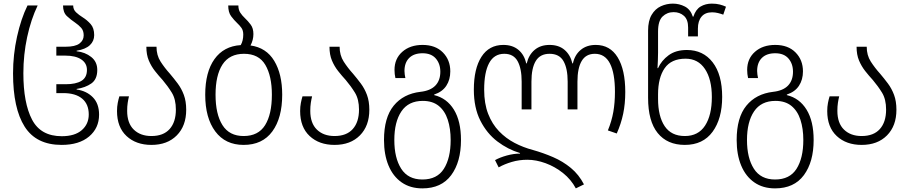

<svg xmlns="http://www.w3.org/2000/svg" viewBox="-20 -790 5022 1060"><path d="M320 10Q180 10 116 -91Q52 -192 52 -385Q52 -488 74 -587.5Q96 -687 132 -760H188Q151 -683 130 -585.5Q109 -488 109 -386Q109 -221 157 -129.5Q205 -38 321 -38Q393 -38 431.5 -71.5Q470 -105 470 -158Q470 -215 433.5 -245.5Q397 -276 329 -276H291V-325H343Q399 -325 429.5 -343.5Q460 -362 460 -404Q460 -441 428.5 -462Q397 -483 340 -483H291V-532H342Q395 -532 418.5 -549.5Q442 -567 442 -595Q442 -621 428 -636.5Q414 -652 395 -665Q371 -681 349.5 -701Q328 -721 328 -760H384Q384 -737 400 -722Q416 -707 437 -694Q461 -679 480.5 -657Q500 -635 500 -596Q500 -563 476 -540.5Q452 -518 403 -510V-507Q450 -502 483.5 -475.5Q517 -449 517 -404Q517 -352 484 -329Q451 -306 403 -299V-296Q458 -288 492.5 -253Q527 -218 527 -157Q527 -83 472 -36.5Q417 10 320 10Z M816 10Q731 10 678.5 -39Q626 -88 626 -177Q626 -201 630 -221.5Q634 -242 639 -258H692Q688 -242 685 -222.5Q682 -203 682 -178Q682 -110 718.5 -74.5Q755 -39 816 -39Q882 -39 916.5 -77.5Q951 -116 951 -185Q951 -242 928.5 -278.5Q906 -315 878 -348Q856 -372 835.5 -398Q815 -424 801.5 -456Q788 -488 788 -532H844Q844 -485 866.5 -450Q889 -415 918 -383Q940 -357 961 -329Q982 -301 995 -266Q1008 -231 1008 -184Q1008 -95 956 -42.5Q904 10 816 10Z M1363 -539Q1450 -527 1494 -454Q1538 -381 1538 -267Q1538 -139 1483.5 -64.5Q1429 10 1325 10Q1224 10 1168.5 -64.5Q1113 -139 1113 -267Q1113 -392 1164 -463.5Q1215 -535 1309 -541Q1323 -565 1323 -599Q1323 -622 1313 -636Q1303 -650 1289 -663Q1272 -679 1256 -700.5Q1240 -722 1240 -760H1296Q1296 -736 1306.5 -720Q1317 -704 1332 -690Q1349 -674 1364 -654Q1379 -634 1379 -602Q1379 -569 1363 -539ZM1325 -39Q1406 -39 1443.5 -99Q1481 -159 1481 -267Q1481 -370 1445 -431.5Q1409 -493 1327 -493Q1247 -493 1208.5 -434Q1170 -375 1170 -267Q1170 -160 1208 -99.5Q1246 -39 1325 -39Z M1827 10Q1742 10 1689.5 -39Q1637 -88 1637 -177Q1637 -201 1641 -221.5Q1645 -242 1650 -258H1703Q1699 -242 1696 -222.5Q1693 -203 1693 -178Q1693 -110 1729.5 -74.5Q1766 -39 1827 -39Q1893 -39 1927.5 -77.5Q1962 -116 1962 -185Q1962 -242 1939.5 -278.5Q1917 -315 1889 -348Q1867 -372 1846.5 -398Q1826 -424 1812.5 -456Q1799 -488 1799 -532H1855Q1855 -485 1877.5 -450Q1900 -415 1929 -383Q1951 -357 1972 -329Q1993 -301 2006 -266Q2019 -231 2019 -184Q2019 -95 1967 -42.5Q1915 10 1827 10Z M2312 250Q2245 250 2197.5 217Q2150 184 2125 124Q2100 64 2100 -17Q2100 -141 2153.5 -206.5Q2207 -272 2301 -283Q2356 -289 2383.5 -317.5Q2411 -346 2411 -394Q2411 -438 2386 -467Q2361 -496 2313 -496Q2265 -496 2239 -470Q2213 -444 2213 -398Q2213 -388 2214.5 -378.5Q2216 -369 2218 -359H2163Q2158 -381 2158 -404Q2158 -466 2201 -504Q2244 -542 2313 -542Q2384 -542 2425 -500.5Q2466 -459 2466 -396Q2466 -350 2444 -316.5Q2422 -283 2377 -268V-265Q2447 -248 2486 -184.5Q2525 -121 2525 -17Q2525 104 2471 177Q2417 250 2312 250ZM2312 201Q2393 201 2430.5 142Q2468 83 2468 -17Q2468 -80 2452 -129Q2436 -178 2402 -205.5Q2368 -233 2314 -233Q2235 -233 2196 -175Q2157 -117 2157 -17Q2157 82 2195 141.5Q2233 201 2312 201Z M3159 250Q3133 201 3088.5 165.5Q3044 130 2992 111Q2940 92 2891 92Q2846 92 2805.5 104Q2765 116 2733 134L2713 94Q2740 79 2778 68.5Q2816 58 2851 58V55Q2784 35 2726 -9Q2668 -53 2632 -124Q2596 -195 2596 -295Q2596 -411 2638 -476.5Q2680 -542 2759 -542Q2810 -542 2842.5 -514.5Q2875 -487 2885 -440H2888Q2899 -487 2931.5 -514.5Q2964 -542 3014 -542Q3065 -542 3097 -514.5Q3129 -487 3140 -440H3143Q3153 -487 3186 -514.5Q3219 -542 3269 -542Q3348 -542 3390 -473.5Q3432 -405 3432 -282Q3432 -217 3420.5 -162Q3409 -107 3385 -53L3336 -70Q3357 -121 3366 -172Q3375 -223 3375 -283Q3375 -386 3347.5 -439.5Q3320 -493 3264 -493Q3215 -493 3191.5 -453.5Q3168 -414 3168 -339V-186H3114V-339Q3114 -412 3091 -452.5Q3068 -493 3014 -493Q2962 -493 2938 -453.5Q2914 -414 2914 -339V-186H2860V-339Q2860 -412 2837.5 -452.5Q2815 -493 2764 -493Q2708 -493 2680.5 -442Q2653 -391 2653 -295Q2653 -218 2675 -161.5Q2697 -105 2735 -65.5Q2773 -26 2821 -1Q2869 24 2922 38Q2979 54 3033.5 77.5Q3088 101 3132 137.5Q3176 174 3204 228Z M3761 10Q3664 10 3611 -55.5Q3558 -121 3558 -250V-621Q3558 -675 3577.5 -708Q3597 -741 3628.5 -755.5Q3660 -770 3695 -770Q3730 -770 3761 -754Q3792 -738 3805 -698H3808Q3821 -738 3848 -754Q3875 -770 3910 -770Q3935 -770 3954 -765Q3973 -760 3988 -753L3973 -709Q3960 -714 3944 -718Q3928 -722 3911 -722Q3873 -722 3853 -698Q3833 -674 3833 -632V-589H3779V-638Q3779 -682 3756 -702.5Q3733 -723 3699 -723Q3663 -723 3638 -699Q3613 -675 3613 -616V-499Q3613 -480 3612 -456Q3611 -432 3610 -414H3613Q3632 -456 3671.5 -485Q3711 -514 3772 -514Q3862 -514 3914.5 -446Q3967 -378 3967 -255Q3967 -135 3914 -62.5Q3861 10 3761 10ZM3761 -39Q3835 -39 3872.5 -96.5Q3910 -154 3910 -254Q3910 -352 3872 -409Q3834 -466 3765 -466Q3686 -466 3649.5 -413.5Q3613 -361 3613 -269V-244Q3613 -148 3649.5 -93.5Q3686 -39 3761 -39Z M4259 250Q4192 250 4144.5 217Q4097 184 4072 124Q4047 64 4047 -17Q4047 -141 4100.5 -206.5Q4154 -272 4248 -283Q4303 -289 4330.5 -317.5Q4358 -346 4358 -394Q4358 -438 4333 -467Q4308 -496 4260 -496Q4212 -496 4186 -470Q4160 -444 4160 -398Q4160 -388 4161.5 -378.5Q4163 -369 4165 -359H4110Q4105 -381 4105 -404Q4105 -466 4148 -504Q4191 -542 4260 -542Q4331 -542 4372 -500.5Q4413 -459 4413 -396Q4413 -350 4391 -316.5Q4369 -283 4324 -268V-265Q4394 -248 4433 -184.5Q4472 -121 4472 -17Q4472 104 4418 177Q4364 250 4259 250ZM4259 201Q4340 201 4377.5 142Q4415 83 4415 -17Q4415 -80 4399 -129Q4383 -178 4349 -205.5Q4315 -233 4261 -233Q4182 -233 4143 -175Q4104 -117 4104 -17Q4104 82 4142 141.5Q4180 201 4259 201Z M4737 10Q4652 10 4599.5 -39Q4547 -88 4547 -177Q4547 -201 4551 -221.5Q4555 -242 4560 -258H4613Q4609 -242 4606 -222.5Q4603 -203 4603 -178Q4603 -110 4639.5 -74.5Q4676 -39 4737 -39Q4803 -39 4837.5 -77.5Q4872 -116 4872 -185Q4872 -242 4849.5 -278.5Q4827 -315 4799 -348Q4777 -372 4756.5 -398Q4736 -424 4722.5 -456Q4709 -488 4709 -532H4765Q4765 -485 4787.5 -450Q4810 -415 4839 -383Q4861 -357 4882 -329Q4903 -301 4916 -266Q4929 -231 4929 -184Q4929 -95 4877 -42.5Q4825 10 4737 10Z"/></svg>

Font: Noto Sans Georgian SemiCondensed Light
Style: Regular
Weight: 300
Width: 4
Designer: Monotype Design Team, Akaki Razmadze
Foundry: Google LLC
Version: Version 2.005; ttfautohint (v1.8.4.7-5d5b)